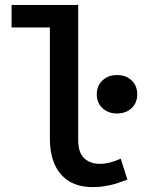

<svg xmlns="http://www.w3.org/2000/svg" viewBox="-20 -745 640 778"><path d="M356 13.2Q272 13.2 227.1 -38.3Q182.1 -89.8 182.1 -184.1V-633.8H26.9V-725.1H296.9V-176.8Q296.9 -127.4 320.8 -104.2Q344.7 -81.1 384.8 -81.1Q423.3 -81.1 469.2 -102.1L496.1 -17.1Q465.3 -5.9 450.2 -1Q435.1 3.9 409.2 8.5Q383.3 13.2 356 13.2ZM454.1 -285.2Q418.5 -285.2 395.3 -306.6Q372.1 -328.1 372.1 -362.8Q372.1 -397.5 395.3 -419.2Q418.5 -440.9 454.1 -440.9Q490.2 -440.9 513.2 -419.4Q536.1 -397.9 536.1 -362.8Q536.1 -328.1 513.2 -306.6Q490.2 -285.2 454.1 -285.2Z"/></svg>

Font: Office Code Pro Medium
Style: Regular
Weight: 500
Designer: Nathan Rutzky & Paul D. Hunt
Foundry: Adobe Systems Incorporated
Version: Version 1.004;PS 001.004;hotconv 1.0.70;makeotf.lib2.5.58329